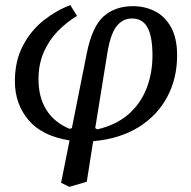

<svg xmlns="http://www.w3.org/2000/svg" viewBox="-20 -540 744 748"><path d="M398 -332 351 -41 359 -36Q432 -53 479.5 -94Q527 -135 550.5 -194.5Q574 -254 574 -324Q574 -396 555 -432Q536 -468 494 -468Q458 -468 434 -437.5Q410 -407 398 -332ZM250 188 218 172 251 7Q143 -10 90.5 -73Q38 -136 38 -223Q38 -303 69.5 -362.5Q101 -422 150.5 -461Q200 -500 254 -520L280 -478Q240 -454 206 -419.5Q172 -385 151 -338Q130 -291 130 -231Q130 -162 160 -113Q190 -64 251 -38L260 -41L318 -332Q339 -437 384 -476.5Q429 -516 498 -516Q544 -516 583 -496.5Q622 -477 646 -434.5Q670 -392 670 -324Q670 -234 631 -161.5Q592 -89 519 -44Q446 1 343 10L318 168Z"/></svg>

Font: Source Serif 4 Caption
Style: Italic
Weight: 400
Italic angle: -12°
Designer: Frank Grießhammer
Foundry: Adobe Systems Incorporated
Version: Version 4.004;hotconv 1.0.117;makeotfexe 2.5.65602